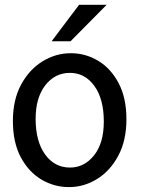

<svg xmlns="http://www.w3.org/2000/svg" viewBox="-20 -763 584 792"><path d="M264.6 8.8Q203.1 8.8 150.4 -22.7Q97.7 -54.2 65.4 -115Q33.2 -175.8 33.2 -263.7Q33.2 -351.6 67.1 -414.1Q101.1 -476.6 155.5 -510Q210 -543.5 272 -543.5Q333 -543.5 385.3 -512Q437.5 -480.5 469.5 -419.7Q501.5 -358.9 501.5 -271Q501.5 -183.1 467.8 -120.4Q434.1 -57.6 380.1 -24.4Q326.2 8.8 264.6 8.8ZM268.6 -71.8Q327.6 -71.8 367.9 -122.1Q408.2 -172.4 408.2 -261.7Q408.2 -355 369.1 -408.7Q330.1 -462.4 268.6 -462.4Q206.5 -462.4 166.7 -411.1Q127 -359.9 127 -272.5Q127 -180.2 166 -126Q205.1 -71.8 268.6 -71.8ZM192.9 -592.8 306.2 -743.2H419.9L271 -592.8Z"/></svg>

Font: Harmattan SemiBold
Style: Regular
Weight: 600
Designer: George W. Nuss III and SIL International
Foundry: SIL International
Version: Version 4.000